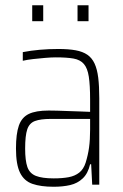

<svg xmlns="http://www.w3.org/2000/svg" viewBox="-20 -705 470 733"><path d="M185 8Q136 8 104 -3Q72 -14 56.5 -45.5Q41 -77 41 -138Q41 -194 52 -225.5Q63 -257 90 -270Q117 -283 166 -283Q179 -283 198.5 -282.5Q218 -282 241 -281Q264 -280 285.5 -279.5Q307 -279 324 -278V-324Q324 -380 319 -412.5Q314 -445 300 -461Q286 -477 260.5 -481.5Q235 -486 193 -486Q176 -486 152.5 -484Q129 -482 106.5 -479.5Q84 -477 67 -473V-506Q98 -512 132 -515Q166 -518 203 -518Q242 -518 269 -513Q296 -508 313.5 -496Q331 -484 341 -462.5Q351 -441 355 -408.5Q359 -376 359 -330V0H332L328 -78H324Q316 -43 296 -24Q276 -5 248 1.5Q220 8 185 8ZM185 -24Q218 -24 242 -28.5Q266 -33 282.5 -46Q299 -59 307 -84Q316 -113 320 -142Q324 -171 324 -210V-251H174Q135 -251 113.5 -243Q92 -235 84 -211Q76 -187 76 -138Q76 -92 84.5 -67.5Q93 -43 117 -33.5Q141 -24 185 -24ZM103 -624V-685H145V-624ZM276 -624V-685H318V-624Z"/></svg>

Font: Saira Thin Condensed
Style: Regular
Weight: 100
Width: 3
Version: Version 1.101